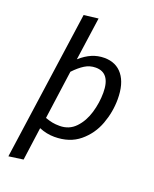

<svg xmlns="http://www.w3.org/2000/svg" viewBox="-174 -845 926 1158"><g transform="rotate(20 289.5 -266.5)"><path d="M528 -332Q528 -250 499 -171.5Q470 -93 406.5 -40.5Q343 12 246 12Q196 12 148 -8L119 204L26 217L161 -739L253 -750L214 -474Q251 -507 288.5 -523Q326 -539 368 -539Q444 -539 486 -485Q528 -431 528 -332ZM433 -339Q433 -466 339 -466Q301 -466 269 -446Q237 -426 203 -390L160 -78Q186 -69 206 -65Q226 -61 253 -61Q314 -61 354.5 -103.5Q395 -146 414 -210Q433 -274 433 -339Z"/></g></svg>

Font: Fira Sans
Style: Italic
Weight: 400
Italic angle: -8°
Designer: bBox Type GmbH & Carrois Corporate GbR & Edenspiekermann AG
Foundry: bBox Type GmbH & Carrois Corporate GbR & Edenspiekermann AG
Version: Version 4.301